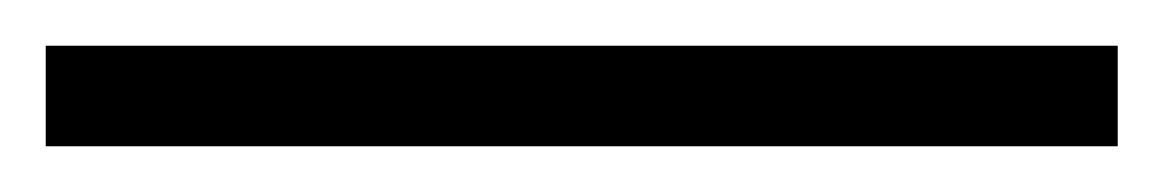

<svg xmlns="http://www.w3.org/2000/svg" viewBox="-25 -824 509 84"><path d="M-5 -760H464V-804H-5Z"/></svg>

Font: Noto Serif Devanagari Light
Style: Regular
Weight: 300
Designer: Universal Thirst, Indian Type Foundry and the Monotype Design Team
Foundry: Monotype Imaging Inc.
Version: Version 2.004